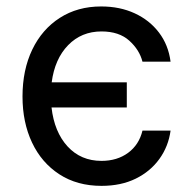

<svg xmlns="http://www.w3.org/2000/svg" viewBox="-20 -573 605 604"><path d="M299.3 11.7Q222.7 11.7 166.7 -24.7Q110.8 -61 80.8 -124.5Q50.8 -188 50.8 -269.5Q50.8 -353 81.5 -417Q112.3 -481 168.2 -516.8Q224.1 -552.7 298.3 -552.7Q356.9 -552.7 403.6 -531.2Q450.2 -509.8 480 -470.7Q509.8 -431.6 516.6 -378.9H428.2Q418.9 -416 386.7 -445.1Q354.5 -474.1 299.3 -474.1Q236.3 -474.1 194.3 -430.9Q152.3 -387.7 142.6 -314H378.9V-234.9H142.1Q150.9 -157.7 192.6 -112.3Q234.4 -66.9 299.3 -66.9Q348.6 -66.9 383.1 -92.3Q417.5 -117.7 428.2 -162.1H516.6Q509.8 -112.3 481.4 -73Q453.1 -33.7 407 -11Q360.8 11.7 299.3 11.7Z"/></svg>

Font: Inter-Regular
Style: Regular
Weight: 400
Designer: Rasmus Andersson
Foundry: rsms
Version: Version 4.000;git-a52131595